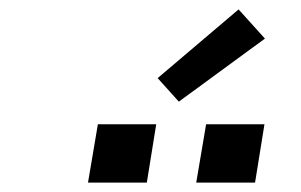

<svg xmlns="http://www.w3.org/2000/svg" viewBox="-20 -996 640 408"><path d="M397 -608 418 -732H542L522 -608ZM167 -608 188 -732H312L292 -608ZM360 -780 315 -830 487 -976 543 -914Z"/></svg>

Font: Iosevka SS04 Md Ex Obl
Style: Regular
Weight: 500
Width: 7
Italic angle: -9°
Monospace: yes
Designer: Belleve Invis
Foundry: Belleve Invis
Version: Version 19.0.0; ttfautohint (v1.8.4)